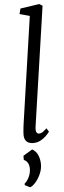

<svg xmlns="http://www.w3.org/2000/svg" viewBox="-69 -847 385 1151"><g transform="rotate(-5 124.0 -272.0)"><path d="M128 -86Q125 -62.5 130.2 -53Q135.5 -43.5 145 -43.5Q156.5 -43.5 165.5 -49.2Q174.5 -55 192 -71L205.5 -50Q198 -39 183.5 -24.8Q169 -10.5 149.2 -0.2Q129.5 10 105 10Q89.5 10 77.5 4.2Q65.5 -1.5 58.8 -13.5Q52 -25.5 52 -44.5Q52 -51 53 -63.8Q54 -76.5 55.8 -91.5Q57.5 -106.5 59.5 -119L151.5 -751L91 -767.5L99.5 -800L214.5 -817L233 -805ZM64 272.5 33 257V248Q49.5 234.5 60.8 210.5Q72 186.5 72 161Q72 140 63.5 125.8Q55 111.5 40.5 106V81L96 47.5Q118.5 61 128.5 82.5Q138.5 104 140.5 133Q142 165.5 129.2 195.5Q116.5 225.5 98 246.5Q79.5 267.5 64 272.5Z"/></g></svg>

Font: Merriweather 24pt SemiCondensed Light
Style: Italic
Weight: 300
Width: 4
Italic angle: -7.8°
Designer: Eben Sorkin
Foundry: Eben Sorkin
Version: Version 2.101